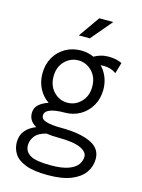

<svg xmlns="http://www.w3.org/2000/svg" viewBox="-138 -799 811 1100"><g transform="rotate(15 268.0 -249.0)"><path d="M77.1 -332Q77.1 -385.7 100.8 -427.2Q124.5 -468.8 165.5 -492.4Q206.5 -516.1 257.8 -516.1Q298.8 -516.1 334.5 -500Q352.5 -510.7 373.8 -516.8Q395 -522.9 420.9 -522.9Q464.8 -522.9 499 -506.3L480 -441.4Q449.2 -464.4 405.8 -464.4Q395.5 -464.4 387.2 -463.4Q411.1 -439 424.8 -405.3Q438.5 -371.6 438.5 -332Q438.5 -278.8 414.6 -237.1Q390.6 -195.3 349.9 -171.6Q309.1 -147.9 257.8 -147.9Q202.1 -147.9 172.1 -136Q142.1 -124 142.1 -100.1Q142.1 -76.2 174.8 -67.4Q207.5 -58.6 257.8 -58.6Q370.6 -58.6 434.8 -29.5Q499 -0.5 499 63Q499 106.9 473.9 143.3Q448.7 179.7 395.5 201.4Q342.3 223.1 257.8 223.1Q172.9 223.1 125 204.6Q77.1 186 57.1 155Q37.1 124 37.1 86.4Q37.1 44.9 60.1 17.3Q83 -10.3 123 -25.4Q77.1 -50.3 77.1 -96.7Q77.1 -128.9 99.6 -148.4Q122.1 -168 155.3 -178.2Q119.1 -202.1 98.1 -242.2Q77.1 -282.2 77.1 -332ZM143.1 -332Q143.1 -275.9 177.2 -241.2Q211.4 -206.5 257.8 -206.5Q304.2 -206.5 338.4 -241.2Q372.6 -275.9 372.6 -332Q372.6 -388.2 338.4 -422.9Q304.2 -457.5 257.8 -457.5Q211.4 -457.5 177.2 -422.9Q143.1 -388.2 143.1 -332ZM433.1 66.9Q433.1 37.6 391.1 18.8Q349.1 0 257.8 0Q219.7 0 189 -4.9Q141.6 6.8 122.3 32.5Q103 58.1 103 86.4Q103 124 136.7 144.3Q170.4 164.6 257.8 164.6Q326.2 164.6 364.3 150.1Q402.3 135.7 417.7 113.5Q433.1 91.3 433.1 66.9ZM287.1 -596.2H222.2L310.1 -721.2H393.1Z"/></g></svg>

Font: Giphurs Light
Style: Regular
Weight: 300
Version: Version 0.920; ttfautohint (v1.8.4.7-5d5b)